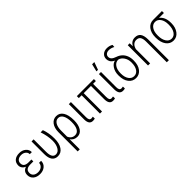

<svg xmlns="http://www.w3.org/2000/svg" viewBox="210 -2050 3539 3539"><g transform="rotate(-45 1979.5 -280.0)"><path d="M52.7 -145Q52.7 -241.2 144.5 -271Q104.5 -288.1 82.5 -318.8Q60.5 -349.6 60.5 -387.7Q60.5 -458 106.9 -497.8Q153.3 -537.6 235.4 -537.6Q311.5 -537.6 362.1 -494.6Q412.6 -451.7 412.6 -385.3H358.9Q358.9 -430.2 322.8 -458.7Q286.6 -487.3 235.4 -487.3Q179.7 -487.3 147.5 -460.7Q115.2 -434.1 115.2 -388.2Q115.2 -294.4 236.8 -294.4H310.5V-244.6H233.4Q171.9 -244.6 139.9 -220.7Q107.9 -196.8 107.9 -144Q107.9 -98.1 141.6 -69.3Q175.3 -40.5 235.4 -40.5Q291.5 -40.5 328.6 -71.8Q365.7 -103 365.7 -151.4H419.9Q419.9 -78.6 368.2 -34.4Q316.4 9.8 235.4 9.8Q152.3 9.8 102.5 -32.7Q52.7 -75.2 52.7 -145Z M601.6 -528.3V-203.6Q601.6 -40.5 697.8 -40.5Q758.3 -40.5 795.4 -104.2Q832.5 -168 832.5 -264.2Q830.6 -394 784.2 -528.3H842.3Q886.2 -408.7 886.2 -265.1Q886.2 -139.6 836.4 -64.9Q786.6 9.8 699.7 9.8Q624.5 9.8 585.9 -43.2Q547.4 -96.2 547.4 -199.2V-528.3Z M1197.8 -538.1Q1282.7 -538.1 1330.6 -463.6Q1378.4 -389.2 1378.4 -249Q1378.4 -130.9 1333.7 -60.5Q1289.1 9.8 1209.5 9.8Q1119.6 9.8 1073.2 -60.1V203.1H1018.6V-301.8Q1020 -409.7 1069.3 -473.9Q1118.7 -538.1 1197.8 -538.1ZM1073.2 -127.9Q1090.8 -85 1122.6 -62.7Q1154.3 -40.5 1196.3 -40.5Q1256.8 -40.5 1290.5 -95Q1324.2 -149.4 1324.2 -259.3Q1324.2 -365.7 1291 -426.5Q1257.8 -487.3 1197.8 -487.3Q1141.6 -487.3 1107.9 -433.1Q1074.2 -378.9 1073.7 -287.6Z M1573.7 -528.3V-132.8Q1573.7 -89.8 1586.7 -68.6Q1599.6 -47.4 1629.9 -47.4Q1643.1 -47.4 1668.9 -52.2L1670.4 -2.4Q1648.4 4.9 1616.7 4.9Q1522.5 4.9 1519.5 -123.5V-528.3Z M2173.3 -477.1H2100.1V-133.3Q2100.1 -88.4 2113 -67.9Q2126 -47.4 2156.2 -47.4Q2168.9 -47.4 2194.8 -52.2L2196.8 -2.4Q2174.8 4.9 2143.1 4.9Q2092.8 4.9 2069.3 -29.3Q2045.9 -63.5 2045.4 -129.9V-477.1H1856.4V0H1802.2V-477.1H1728.5V-528.3H2173.3Z M2357.9 -528.3V-132.8Q2357.9 -89.8 2370.8 -68.6Q2383.8 -47.4 2414.1 -47.4Q2427.2 -47.4 2453.1 -52.2L2454.6 -2.4Q2432.6 4.9 2400.9 4.9Q2306.6 4.9 2303.7 -123.5V-528.3ZM2342.8 -744.6H2400.4L2347.2 -595.7H2306.6Z M2593.3 -628.9Q2593.3 -688 2634 -725.6Q2674.8 -763.2 2743.7 -763.2Q2808.6 -763.2 2861.3 -731L2857.9 -679.7Q2801.8 -711.4 2743.2 -711.4Q2700.2 -711.4 2673.8 -689.5Q2647.5 -667.5 2647.5 -630.4Q2647.5 -594.2 2673.3 -568.8Q2699.2 -543.5 2755.9 -524.4Q2812.5 -505.4 2852.5 -468Q2892.6 -430.7 2913.6 -377.9Q2934.6 -325.2 2934.6 -260.3V-246.1Q2934.6 -130.9 2879.9 -60.5Q2825.2 9.8 2738.3 9.8Q2650.4 9.8 2595.7 -60.8Q2541 -131.3 2541 -249V-261.7Q2541 -350.6 2582.8 -415.8Q2624.5 -481 2684.1 -493.7L2683.6 -497.6Q2636.2 -520 2614.7 -554.7Q2593.3 -589.4 2593.3 -628.9ZM2595.7 -246.1Q2595.7 -153.8 2635 -97.2Q2674.3 -40.5 2738.3 -40.5Q2802.2 -40.5 2841.1 -97.4Q2879.9 -154.3 2879.9 -250.5V-261.7Q2879.9 -335 2840.6 -393.8Q2801.3 -452.6 2742.7 -464.8Q2677.2 -464.8 2636.5 -407.5Q2595.7 -350.1 2595.7 -256.8Z M3106 -528.3 3108.9 -448.7Q3155.8 -538.1 3248.5 -538.1Q3323.7 -538.1 3359.4 -490Q3395 -441.9 3396.5 -342.8V202.6H3342.3V-338.4Q3341.8 -415 3316.4 -451.2Q3291 -487.3 3235.4 -487.3Q3189.5 -487.3 3157.2 -458Q3125 -428.7 3110.4 -370.6V0H3055.7V-528.3Z M3946.3 -477.1H3819.3Q3912.1 -408.7 3912.1 -255.9V-246.6Q3912.1 -135.3 3857.2 -62.7Q3802.2 9.8 3715.8 9.8Q3627 9.8 3572.8 -63.7Q3518.6 -137.2 3518.6 -259.8V-271.5Q3518.6 -385.7 3573 -457Q3627.4 -528.3 3716.8 -528.3H3946.3ZM3572.8 -255.9Q3572.8 -160.6 3611.8 -100.6Q3650.9 -40.5 3715.8 -40.5Q3779.8 -40.5 3818.8 -100.6Q3857.9 -160.6 3857.9 -259.3V-271.5Q3857.9 -362.8 3818.4 -419.9Q3778.8 -477.1 3714.8 -477.1Q3651.4 -477.1 3612.1 -419.7Q3572.8 -362.3 3572.8 -267.1Z"/></g></svg>

Font: Roboto Condensed Light
Style: Regular
Weight: 300
Designer: Google
Version: Version 2.134; 2016